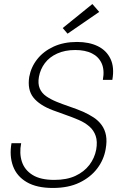

<svg xmlns="http://www.w3.org/2000/svg" viewBox="-20 -920 605 952"><path d="M242 12Q162 12 112.5 -17Q63 -46 44.5 -96.5Q26 -147 37 -210H85Q75 -160 88.5 -118.5Q102 -77 141.5 -52.5Q181 -28 249 -28Q311 -28 354 -48Q397 -68 423 -102Q449 -136 457 -178Q464 -218 454.5 -246Q445 -274 423 -293Q401 -312 371 -325Q341 -338 308 -349.5Q275 -361 243 -373Q176 -398 145.5 -436.5Q115 -475 125 -539Q134 -588 165 -627Q196 -666 246 -689Q296 -712 362 -712Q422 -712 465 -691Q508 -670 528 -628Q548 -586 537 -524H490Q499 -573 484 -606Q469 -639 435.5 -655.5Q402 -672 353 -672Q302 -672 263.5 -654.5Q225 -637 202.5 -607Q180 -577 173 -539Q167 -505 177 -481.5Q187 -458 209.5 -442.5Q232 -427 261.5 -415Q291 -403 325 -391.5Q359 -380 392 -366Q421 -353 444.5 -337.5Q468 -322 484 -300Q500 -278 505.5 -249Q511 -220 504 -181Q495 -128 462 -84.5Q429 -41 374 -14.5Q319 12 242 12ZM315 -753 291 -781 438 -900 472 -861Z"/></svg>

Font: DM Sans 9pt ExtraLight
Style: Italic
Weight: 250
Italic angle: -10°
Version: Version 4.004;gftools[0.9.30]